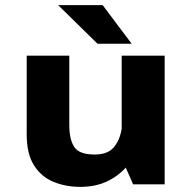

<svg xmlns="http://www.w3.org/2000/svg" viewBox="-20 -718 750 748"><path d="M293 10Q236 10 188.5 -9.5Q141 -29 112.5 -73.8Q84 -118.5 84 -194V-501H250V-231Q250 -174.5 269.5 -145.2Q289 -116 348.5 -116Q399.5 -116 423.2 -144Q447 -172 454 -216.5V-501H621.5V0H498.5L470 -65Q437.5 -29.5 393.5 -9.8Q349.5 10 293 10ZM493 -547.5H360L206.5 -698H380Z"/></svg>

Font: League Mono
Style: Bold
Weight: 700
Width: 6
Designer: Tyler Finck
Foundry: The League of Moveable Type / Tyler Finck
Version: Version 2.300;RELEASE